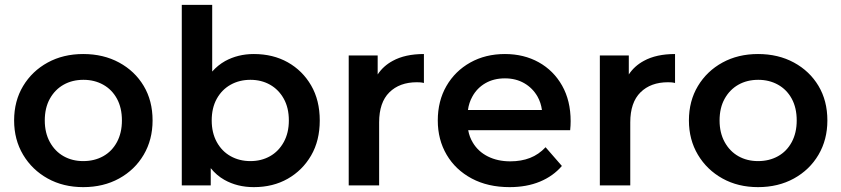

<svg xmlns="http://www.w3.org/2000/svg" viewBox="-20 -762 3458 789"><path d="M322 7Q240 7 176 -28.5Q112 -64 75 -126Q38 -188 38 -267Q38 -347 75 -408.5Q112 -470 176 -505Q240 -540 322 -540Q405 -540 469.5 -505Q534 -470 570.5 -409Q607 -348 607 -267Q607 -188 570.5 -126Q534 -64 469.5 -28.5Q405 7 322 7ZM322 -100Q368 -100 404 -120Q440 -140 460.5 -178Q481 -216 481 -267Q481 -319 460.5 -356.5Q440 -394 404 -414Q368 -434 323 -434Q277 -434 241.5 -414Q206 -394 185 -356.5Q164 -319 164 -267Q164 -216 185 -178Q206 -140 241.5 -120Q277 -100 322 -100Z M1023 7Q955 7 902 -23Q870 -41 846 -71V0H727V-742H852V-468Q875 -494 905 -511Q958 -540 1023 -540Q1102 -540 1162.5 -506Q1223 -472 1258.5 -411Q1294 -350 1294 -267Q1294 -184 1258.5 -123Q1223 -62 1162.5 -27.5Q1102 7 1023 7ZM1009 -100Q1054 -100 1089.5 -120Q1125 -140 1146 -178Q1167 -216 1167 -267Q1167 -319 1146 -356.5Q1125 -394 1089.5 -414Q1054 -434 1009 -434Q964 -434 928 -414Q892 -394 871 -356.5Q850 -319 850 -267Q850 -216 871 -178Q892 -140 928 -120Q964 -100 1009 -100Z M1413 0V-534H1532V-456Q1555 -491 1594 -512Q1645 -540 1722 -540V-421Q1714 -423 1707 -423.5Q1700 -424 1693 -424Q1622 -424 1580 -382.5Q1538 -341 1538 -259V0Z M2074 7Q1985 7 1918.5 -28.5Q1852 -64 1815.5 -126Q1779 -188 1779 -267Q1779 -347 1814.5 -408.5Q1850 -470 1912.5 -505Q1975 -540 2055 -540Q2133 -540 2194 -506Q2255 -472 2290 -410Q2325 -348 2325 -264Q2325 -256 2324.5 -246Q2324 -236 2323 -227H1904Q1909 -199 1923 -176Q1945 -139 1985 -119Q2025 -99 2077 -99Q2122 -99 2158 -113Q2194 -127 2222 -157L2289 -80Q2253 -38 2198.5 -15.5Q2144 7 2074 7ZM1903 -310H2207Q2203 -340 2189 -365Q2169 -400 2134.5 -420Q2100 -440 2055 -440Q2009 -440 1974.5 -420Q1940 -400 1921 -365Q1907 -340 1903 -310Z M2445 0V-534H2564V-456Q2587 -491 2626 -512Q2677 -540 2754 -540V-421Q2746 -423 2739 -423.5Q2732 -424 2725 -424Q2654 -424 2612 -382.5Q2570 -341 2570 -259V0Z M3095 7Q3013 7 2949 -28.5Q2885 -64 2848 -126Q2811 -188 2811 -267Q2811 -347 2848 -408.5Q2885 -470 2949 -505Q3013 -540 3095 -540Q3178 -540 3242.5 -505Q3307 -470 3343.5 -409Q3380 -348 3380 -267Q3380 -188 3343.5 -126Q3307 -64 3242.5 -28.5Q3178 7 3095 7ZM3095 -100Q3141 -100 3177 -120Q3213 -140 3233.5 -178Q3254 -216 3254 -267Q3254 -319 3233.5 -356.5Q3213 -394 3177 -414Q3141 -434 3096 -434Q3050 -434 3014.5 -414Q2979 -394 2958 -356.5Q2937 -319 2937 -267Q2937 -216 2958 -178Q2979 -140 3014.5 -120Q3050 -100 3095 -100Z"/></svg>

Font: Montserrat Thin SemiBold
Style: Regular
Weight: 600
Version: Version 9.000